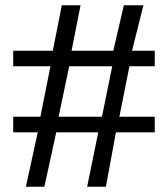

<svg xmlns="http://www.w3.org/2000/svg" viewBox="-20 -719 636 727"><path d="M405 -468H242L202 -277H366ZM566 -218H419L381 -12H310L352 -218H193L148 -12H78L123 -218H30V-277H133L171 -468H30V-527H180L214 -699H285L251 -527H409L449 -699H523L480 -527H566V-468H470L432 -277H566Z"/></svg>

Font: Ekushey Ghorautra
Style: Regular
Weight: 400
Designer: Al Mamun Sumon
Foundry: Al Mamun Sumon
Version: Version 1.0